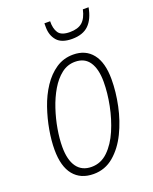

<svg xmlns="http://www.w3.org/2000/svg" viewBox="-137 -795 702 882"><g transform="rotate(-20 214.0 -354.0)"><path d="M167 10Q104 10 69.5 -32Q35 -74 35 -156Q35 -200 44 -251.5Q53 -303 70.5 -354Q88 -405 115.5 -446.5Q143 -488 180 -513Q217 -538 264 -538Q325 -538 358.5 -495.5Q392 -453 392 -372Q392 -310 378 -243.5Q364 -177 336 -119.5Q308 -62 265.5 -26Q223 10 167 10ZM169 -24Q215 -24 249.5 -57.5Q284 -91 307 -144.5Q330 -198 342 -258.5Q354 -319 354 -373Q354 -435 331 -469.5Q308 -504 261 -504Q224 -504 194.5 -481Q165 -458 142.5 -420Q120 -382 104.5 -335.5Q89 -289 81 -242Q73 -195 73 -156Q73 -92 97.5 -58Q122 -24 169 -24ZM286 -607Q235 -607 212.5 -633Q190 -659 190 -699Q190 -710 190 -718H218Q217 -683 231 -661.5Q245 -640 287 -640Q327 -640 348 -658.5Q369 -677 378 -718H406Q396 -663 367.5 -635Q339 -607 286 -607Z"/></g></svg>

Font: Noto Sans Condensed ExtraLight
Style: Italic
Weight: 200
Width: 3
Italic angle: -12°
Designer: Monotype Design Team
Foundry: Monotype Imaging Inc.
Version: Version 2.013; ttfautohint (v1.8.4.7-5d5b)